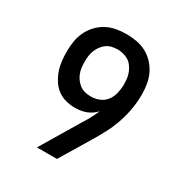

<svg xmlns="http://www.w3.org/2000/svg" viewBox="-173 -871 946 998"><g transform="rotate(30 300.0 -371.5)"><path d="M190 0 327 -229Q342 -252 355 -276.5Q368 -301 379 -326Q367 -313 353 -303.5Q339 -294 323 -288Q307 -282 290 -279.5Q273 -277 256 -277Q228 -277 200.5 -284.5Q173 -292 151 -309Q129 -326 114 -350Q99 -374 90 -400Q81 -426 78 -454Q75 -482 75 -510Q75 -541 80 -571.5Q85 -602 98 -629.5Q111 -657 132.5 -680Q154 -703 181 -717.5Q208 -732 238.5 -737.5Q269 -743 300 -743Q331 -743 361.5 -737.5Q392 -732 419 -717.5Q446 -703 467.5 -680Q489 -657 502 -629.5Q515 -602 520 -571.5Q525 -541 525 -510Q525 -466 517.5 -422.5Q510 -379 496 -337.5Q482 -296 462 -257.5Q442 -219 419 -181L310 0ZM300 -369Q325 -369 349 -378.5Q373 -388 388.5 -407.5Q404 -427 410.5 -451.5Q417 -476 418 -501V-510Q418 -527 416 -544.5Q414 -562 407.5 -578Q401 -594 391 -608.5Q381 -623 366.5 -632.5Q352 -642 334.5 -646.5Q317 -651 300 -651Q283 -651 265.5 -647Q248 -643 234 -633Q220 -623 209.5 -608.5Q199 -594 192.5 -578Q186 -562 184 -544.5Q182 -527 182 -510Q182 -492 184 -475Q186 -458 192.5 -441.5Q199 -425 209.5 -411Q220 -397 234 -387Q248 -377 265.5 -373Q283 -369 300 -369Z"/></g></svg>

Font: Iosevka Semibold Extended
Style: Regular
Weight: 600
Width: 7
Monospace: yes
Designer: Belleve Invis
Foundry: Belleve Invis
Version: Version 32.5.0; ttfautohint (v1.8.4)